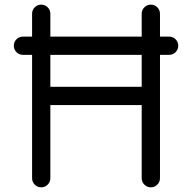

<svg xmlns="http://www.w3.org/2000/svg" viewBox="-20 -801 821 821"><path d="M117.2 -644.5V-742.2Q117.2 -758.3 128.7 -769.8Q140.1 -781.2 156.2 -781.2Q172.4 -781.2 183.8 -769.8Q195.3 -758.3 195.3 -742.2V-644.5H585.9V-742.2Q585.9 -758.3 597.4 -769.8Q608.9 -781.2 625 -781.2Q641.1 -781.2 652.6 -769.8Q664.1 -758.3 664.1 -742.2V-644.5H703.1Q719.2 -644.5 730.7 -633.1Q742.2 -621.6 742.2 -605.5Q742.2 -589.4 730.7 -577.9Q719.2 -566.4 703.1 -566.4H664.1V-39.1Q664.1 -22.9 652.6 -11.5Q641.1 0 625 0Q608.9 0 597.4 -11.5Q585.9 -22.9 585.9 -39.1V-351.6H195.3V-39.1Q195.3 -22.9 183.8 -11.5Q172.4 0 156.2 0Q140.1 0 128.7 -11.5Q117.2 -22.9 117.2 -39.1V-566.4H78.1Q62 -566.4 50.5 -577.9Q39.1 -589.4 39.1 -605.5Q39.1 -621.6 50.5 -633.1Q62 -644.5 78.1 -644.5ZM195.3 -566.4V-429.7H585.9V-566.4Z"/></svg>

Font: Comfortaa
Style: Regular
Weight: 400
Designer: Johan Aakerlund - aajohan
Foundry: Johan Aakerlund
Version: Version 2.004 2013